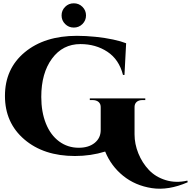

<svg xmlns="http://www.w3.org/2000/svg" viewBox="-20 -931 1157 1163"><path d="M479.5 -785.5Q458 -764 427 -764Q396 -764 374.5 -785.5Q353 -807 353 -837.5Q353 -868 374.5 -889.5Q396 -911 427 -911Q458 -911 479.5 -889.5Q501 -868 501 -837.5Q501 -807 479.5 -785.5ZM1115 163 1117 173Q1000 224 899.5 208.5Q799 193 726 134Q653 75 617 -13Q530 14 434 14Q245 14 127.5 -86.5Q10 -187 10 -350Q10 -515 130 -614.5Q250 -714 446 -714Q500 -714 558.5 -708Q617 -702 665.5 -691.5Q714 -681 744 -669L734 -477H725Q701 -571 630.5 -617.5Q560 -664 467 -664Q360 -664 295 -576Q230 -488 230 -344Q230 -253 258 -183Q286 -113 338 -74.5Q390 -36 457 -36Q517 -36 553.5 -65.5Q590 -95 590 -143V-279Q591 -301 577.5 -313Q564 -325 539 -325H524V-335H860V-325H844Q820 -325 807 -313Q794 -301 795 -279V-117Q795 -59 818 -2Q841 55 881.5 98Q922 141 983.5 160Q1045 179 1115 163Z"/></svg>

Font: Cinzel Decorative Black
Style: Regular
Weight: 900
Designer: Natanael Gama
Version: Version 1.001;PS 001.001;hotconv 1.0.56;makeotf.lib2.0.21325